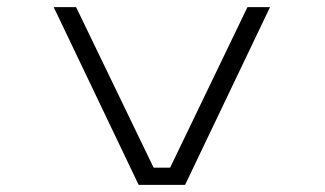

<svg xmlns="http://www.w3.org/2000/svg" viewBox="-20 -520 915 540"><path d="M370 0 131 -500H194L412 -48.5H458.5L676 -500H739.5L500.5 0Z"/></svg>

Font: Trispace SemiExpanded ExtraLight
Style: Regular
Weight: 200
Width: 6
Designer: Tyler Finck
Foundry: Etcetera Type Company
Version: Version 1.210; ttfautohint (v1.8.3)